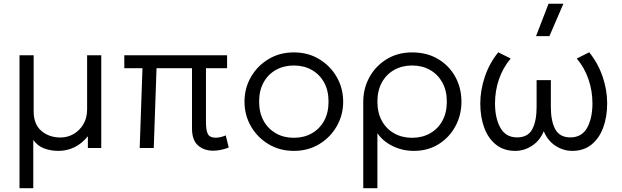

<svg xmlns="http://www.w3.org/2000/svg" viewBox="-20 -774 3250 1004"><path d="M82 210V-485H156V-192Q156 -124 196.5 -89.5Q237 -55 296.5 -55Q333 -55 364.8 -73.2Q396.5 -91.5 416 -124.5Q435.5 -157.5 435.5 -201V-485H509.5V0H439.5V-61.5Q407.5 -22.5 368.8 -3.8Q330 15 286 15Q245 15 210.5 2Q176 -11 154 -42.5V210Z M1094.5 14Q1046.5 14 1015.2 -13.8Q984 -41.5 984 -102.5V-417.5H798.5L784 0H710.5L725 -417.5H630V-485H1167.5V-417.5H1057V-137.5Q1057 -90.5 1067.5 -72.2Q1078 -54 1106.5 -54Q1133 -54 1160.5 -66L1176 -2.5Q1157 5 1136 9.5Q1115 14 1094.5 14Z M1516.5 15Q1442.5 15 1384 -20.2Q1325.5 -55.5 1292 -114Q1258.5 -172.5 1258.5 -242.5Q1258.5 -312.5 1292 -371Q1325.5 -429.5 1384 -464.8Q1442.5 -500 1516.5 -500Q1591 -500 1649.2 -464.8Q1707.5 -429.5 1741 -371Q1774.5 -312.5 1774.5 -242.5Q1774.5 -172.5 1741 -114Q1707.5 -55.5 1649.2 -20.2Q1591 15 1516.5 15ZM1516.5 -53.5Q1569.5 -53.5 1610.5 -76.8Q1651.5 -100 1674.8 -142.2Q1698 -184.5 1698 -242.5Q1698 -300.5 1674.8 -342.8Q1651.5 -385 1610.5 -408.2Q1569.5 -431.5 1516.5 -431.5Q1463.5 -431.5 1422.5 -408.2Q1381.5 -385 1358.2 -342.8Q1335 -300.5 1335 -242.5Q1335 -184.5 1358.5 -142.2Q1382 -100 1422.8 -76.8Q1463.5 -53.5 1516.5 -53.5Z M1879.5 210V-241Q1879.5 -312 1912.2 -371Q1945 -430 2002.8 -465Q2060.5 -500 2135 -500Q2213 -500 2271 -465.2Q2329 -430.5 2361 -372Q2393 -313.5 2393 -242.5Q2393 -172 2361.2 -113.5Q2329.5 -55 2273.5 -20Q2217.5 15 2144.5 15Q2084.5 15 2033.2 -10.2Q1982 -35.5 1953.5 -77.5V210ZM2135 -53.5Q2188 -53.5 2229 -76.8Q2270 -100 2293.2 -142.2Q2316.5 -184.5 2316.5 -242.5Q2316.5 -300.5 2293 -342.8Q2269.5 -385 2228.8 -408.2Q2188 -431.5 2135 -431.5Q2082 -431.5 2041 -408.2Q2000 -385 1976.8 -342.8Q1953.5 -300.5 1953.5 -242.5Q1953.5 -184.5 1976.8 -142.2Q2000 -100 2041 -76.8Q2082 -53.5 2135 -53.5Z M2674.5 15Q2614.5 15 2573.8 -17.5Q2533 -50 2512.2 -106Q2491.5 -162 2491.5 -232.5Q2491.5 -302.5 2515.5 -373.2Q2539.5 -444 2585.5 -500.5L2650.5 -468Q2610 -420 2589.2 -359.5Q2568.5 -299 2568.5 -234Q2568.5 -156.5 2596.2 -106.5Q2624 -56.5 2682 -55.5Q2740 -55 2763 -97.8Q2786 -140.5 2786 -214V-355H2860.5V-214Q2860.5 -140.5 2883.8 -97.8Q2907 -55 2964.5 -55.5Q3023 -56.5 3050.5 -106.2Q3078 -156 3078 -234Q3078 -299 3057.2 -359.5Q3036.5 -420 2996 -468L3061 -500.5Q3107 -444 3131 -373.8Q3155 -303.5 3155 -233.5Q3155 -163 3134.2 -106.8Q3113.5 -50.5 3072.8 -17.8Q3032 15 2972.5 15Q2925.5 15 2884.5 -11.8Q2843.5 -38.5 2823.5 -88Q2803 -38.5 2762 -11.8Q2721 15 2674.5 15ZM2783 -585 2848.5 -754.5H2926L2853 -585Z"/></svg>

Font: Geologica ExtraLight
Style: Regular
Weight: 200
Designer: Sindre Bremnes, Frode Helland
Foundry: Monokrom Skriftforlag AS
Version: Version 1.010; ttfautohint (v1.8.4.7-5d5b);gftools[0.9.28]